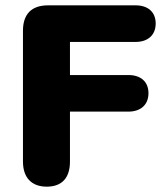

<svg xmlns="http://www.w3.org/2000/svg" viewBox="-20 -690 617 719"><path d="M155 9C213 9 242 -25 242 -85V-272H461C506 -272 536 -297 536 -341C536 -385 506 -409 461 -409H242V-533H488C533 -533 563 -558 563 -602C563 -646 533 -670 488 -670H160C98 -670 66 -637 66 -575V-85C66 -25 98 9 155 9Z"/></svg>

Font: SN Pro Heavy
Style: Regular
Weight: 800
Designer: Tobias Whetton
Foundry: Supernotes
Version: Version 1.001;Glyphs 3.2 (3249)